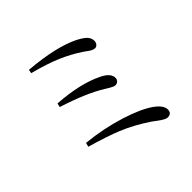

<svg xmlns="http://www.w3.org/2000/svg" viewBox="-179 -864 1022 1022"><g transform="rotate(-45 332.0 -353.0)"><path d="M521 -2Q506 -2 471 -28Q456 -40 447 -46Q369 -99 289 -132Q229 -157 112 -191L118 -214Q239 -202 350 -167Q451 -135 504 -98Q552 -64 552 -32Q552 -2 521 -2ZM445 -320Q435 -320 407 -337Q399 -342 394 -345Q310 -398 154 -448L159 -470Q320 -459 419 -410Q474 -384 474 -348Q474 -336 466 -328Q458 -320 445 -320ZM508 -536Q492 -536 465 -557Q456 -563 451 -567Q395 -604 335 -630Q270 -658 174 -683L178 -704Q367 -688 468 -638Q505 -619 519.5 -603Q534 -587 534 -566Q534 -554 526.5 -545Q519 -536 508 -536Z"/></g></svg>

Font: GenRyuMin TW R
Style: Regular
Weight: 400
Version: Version 1.501;PS 1;hotconv 16.6.51;makeotf.lib2.5.65220